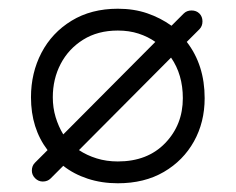

<svg xmlns="http://www.w3.org/2000/svg" viewBox="-20 -416 540 440"><path d="M250 4Q213 4 181 -6.5Q149 -17 125 -36L96 -7Q89 0 78 0Q68 0 60.5 -7.5Q53 -15 53 -25Q53 -36 60 -43L89 -72Q51 -122 51 -193Q51 -249 75 -295Q99 -341 144 -368.5Q189 -396 250 -396Q287 -396 317.5 -385.5Q348 -375 373 -357L401 -385Q408 -392 419 -392Q430 -392 437 -385Q444 -378 444 -367Q444 -356 437 -349L408 -320Q449 -267 449 -191Q449 -136 424.5 -92Q400 -48 355.5 -22Q311 4 250 4ZM101 -193Q101 -169 107.5 -147.5Q114 -126 125 -108L336 -320Q319 -332 297.5 -339Q276 -346 250 -346Q204 -346 170.5 -325Q137 -304 119 -269.5Q101 -235 101 -193ZM250 -46Q318 -46 358.5 -88Q399 -130 399 -191Q399 -245 372 -284L161 -72Q179 -60 201.5 -53Q224 -46 250 -46Z"/></svg>

Font: Hubballi
Style: Regular
Weight: 400
Designer: Erin McLaughlin
Version: Version 1.000; ttfautohint (v1.8.3)